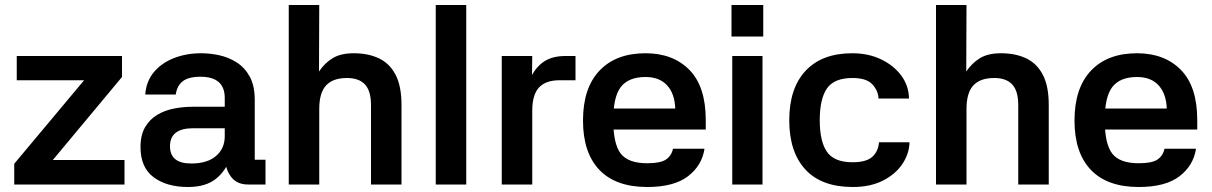

<svg xmlns="http://www.w3.org/2000/svg" viewBox="-20 -738 4846 768"><path d="M37 -83 380 -493 384 -417H47V-514H468V-430L128 -22L126 -98H478V0H37Z M1042 0H972Q927 0 904 -31Q881 -62 879 -110H902Q885 -56 844 -23Q803 10 732 10Q647 10 594.5 -29Q542 -68 542 -150Q542 -198 560.5 -229.5Q579 -261 609.5 -279Q640 -297 677 -304Q714 -311 751 -311H879V-346Q879 -431 782 -431Q734 -431 711 -413Q688 -395 683 -360H561Q565 -413 595.5 -449.5Q626 -486 675.5 -505.5Q725 -525 785 -525Q820 -525 857 -517Q894 -509 926.5 -488.5Q959 -468 979 -431.5Q999 -395 999 -338V-99H1042ZM660 -153Q660 -84 745 -84Q809 -84 844 -114Q879 -144 879 -193V-225H752Q660 -225 660 -153Z M1257 0H1135V-718H1257L1256 -452Q1279 -486 1311 -505.5Q1343 -525 1395 -525Q1452 -525 1495 -505Q1538 -485 1562 -439.5Q1586 -394 1586 -318V0H1464V-317Q1464 -374 1440 -400Q1416 -426 1368 -426Q1312 -426 1284.5 -396.5Q1257 -367 1257 -302Z M1845 0H1723V-718H1845Z M2109 0H1987V-514H2109L2108 -438Q2130 -477 2162 -495.5Q2194 -514 2242 -514H2282V-417H2218Q2163 -417 2136 -388Q2109 -359 2109 -295Z M2381 -304H2681Q2679 -363 2648.5 -396.5Q2618 -430 2562 -430Q2495 -430 2464 -391Q2433 -352 2433 -258Q2433 -162 2463 -123.5Q2493 -85 2569 -85Q2622 -85 2644 -100Q2666 -115 2672 -143H2798Q2788 -76 2732 -33Q2676 10 2569 10Q2443 10 2377.5 -58.5Q2312 -127 2312 -256Q2312 -386 2378 -455.5Q2444 -525 2562 -525Q2672 -525 2737.5 -458.5Q2803 -392 2803 -258V-220H2380Z M3030 -514V0H2909V-514ZM2906 -718H3033V-592H2906Z M3391 10Q3266 10 3201.5 -60Q3137 -130 3137 -257Q3137 -385 3202.5 -455Q3268 -525 3389 -525Q3453 -525 3503.5 -501Q3554 -477 3584.5 -436.5Q3615 -396 3616 -344H3494Q3493 -375 3469.5 -400.5Q3446 -426 3390 -426Q3317 -426 3288 -384.5Q3259 -343 3259 -257Q3259 -172 3288 -130.5Q3317 -89 3390 -89Q3445 -89 3469 -110.5Q3493 -132 3496 -169H3618Q3617 -123 3589.5 -82Q3562 -41 3511.5 -15.5Q3461 10 3391 10Z M3846 0H3724V-718H3846L3845 -452Q3868 -486 3900 -505.5Q3932 -525 3984 -525Q4041 -525 4084 -505Q4127 -485 4151 -439.5Q4175 -394 4175 -318V0H4053V-317Q4053 -374 4029 -400Q4005 -426 3957 -426Q3901 -426 3873.5 -396.5Q3846 -367 3846 -302Z M4347 -304H4647Q4645 -363 4614.5 -396.5Q4584 -430 4528 -430Q4461 -430 4430 -391Q4399 -352 4399 -258Q4399 -162 4429 -123.5Q4459 -85 4535 -85Q4588 -85 4610 -100Q4632 -115 4638 -143H4764Q4754 -76 4698 -33Q4642 10 4535 10Q4409 10 4343.5 -58.5Q4278 -127 4278 -256Q4278 -386 4344 -455.5Q4410 -525 4528 -525Q4638 -525 4703.5 -458.5Q4769 -392 4769 -258V-220H4346Z"/></svg>

Font: 42dot Sans
Style: Bold
Weight: 700
Designer: 42dot
Version: Version 1.000